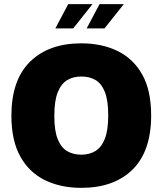

<svg xmlns="http://www.w3.org/2000/svg" viewBox="-20 -891 784 926"><path d="M372 15Q273 15 197 -22Q121 -59 78 -136Q35 -213 35 -333Q35 -505 125 -593.5Q215 -682 372 -682Q471 -682 547 -645Q623 -608 666 -531.5Q709 -455 709 -334Q709 -162 619.5 -73.5Q530 15 372 15ZM372 -145Q411 -145 440 -162.5Q469 -180 485.5 -221.5Q502 -263 502 -335Q502 -407 485.5 -448Q469 -489 440 -505.5Q411 -522 372 -522Q333 -522 304 -504.5Q275 -487 258.5 -446Q242 -405 242 -332Q242 -260 258.5 -219.5Q275 -179 304 -162Q333 -145 372 -145ZM398 -754 460 -871H577L484 -754ZM247 -754 309 -871H426L333 -754Z"/></svg>

Font: Maven Pro Black
Style: Regular
Weight: 900
Designer: Joe Prince
Foundry: Joe Prince
Version: Version 2.103